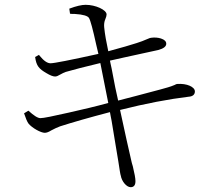

<svg xmlns="http://www.w3.org/2000/svg" viewBox="-20 -755 872 798"><path d="M523 23C536 23 543 15 543 -2C543 -14 539 -35 532 -64C529 -73 527 -81 526 -86C516 -129 500 -200 479 -298C586 -325 681 -343 764 -353C781 -354 790 -362 790 -375C790 -394 756 -409 717 -406C714 -406 711 -405 706 -402C697 -398 688 -395 678 -392C673 -391 663 -388 646 -383C566 -362 508 -346 471 -337C464 -366 455 -410 444 -470C441 -485 438 -496 437 -503C464 -509 512 -520 582 -535C609 -541 627 -545 637 -547C660 -553 671 -562 671 -573C671 -583 664 -590 649 -595C636 -599 623 -600 608 -598C605 -598 600 -596 593 -593C578 -586 563 -581 548 -576C524 -568 485 -557 430 -542C422 -579 416 -612 413 -642C412 -653 413 -665 418 -676C421 -683 423 -690 423 -695C423 -714 377 -735 336 -735C320 -735 297 -730 268 -719L271 -698C275 -697 282 -697 291 -697C325 -695 345 -689 350 -680C356 -670 366 -633 380 -569C384 -552 387 -540 389 -531C271 -505 205 -492 190 -492C177 -492 162 -502 145 -523C144 -525 143 -526 142 -527L126 -518C131 -481 142 -469 173 -451C188 -442 200 -437 209 -437C215 -437 222 -440 230 -445C238 -450 246 -453 253 -456C285 -465 333 -478 397 -493C408 -439 419 -384 430 -327C379 -313 324 -300 266 -287C200 -272 161 -264 148 -264C137 -264 121 -274 98 -295L80 -284C87 -263 93 -249 98 -242C113 -223 150 -203 166 -203C173 -203 182 -206 193 -213C206 -220 219 -226 230 -230C280 -246 349 -266 437 -289C438 -281 441 -269 444 -252C452 -205 457 -172 460 -155C463 -139 467 -115 472 -83C477 -50 480 -30 482 -25C486 -1 506 23 523 23Z"/></svg>

Font: AllPunType Light
Style: Regular
Weight: 300
Version: 1.0